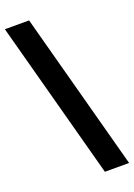

<svg xmlns="http://www.w3.org/2000/svg" viewBox="-173 -838 702 1006"><g transform="rotate(-20 178.0 -334.5)"><path d="M127 -775 364 106H229L-8 -775Z"/></g></svg>

Font: Sintony
Style: Bold
Weight: 700
Designer: Eduardo Rodriguez Tunni
Foundry: Eduardo Rodriguez Tunni
Version: Version 1.001